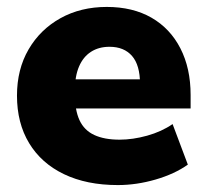

<svg xmlns="http://www.w3.org/2000/svg" viewBox="-20 -523 595 554"><path d="M320 11Q230 11 164.5 -20.5Q99 -52 64 -110Q29 -168 29 -247Q29 -323 62.5 -380.5Q96 -438 154.5 -470.5Q213 -503 288 -503Q363 -503 417 -472Q471 -441 500.5 -383.5Q530 -326 530 -249V-210H178V-294H400L384 -281Q384 -335 361 -361.5Q338 -388 296 -388Q265 -388 242.5 -373.5Q220 -359 208 -331Q196 -303 196 -261V-252Q196 -205 209.5 -176Q223 -147 252 -133.5Q281 -120 325 -120Q363 -120 404.5 -131.5Q446 -143 478 -165L522 -48Q484 -21 429 -5Q374 11 320 11Z"/></svg>

Font: Nunito Sans 12pt Black
Style: Regular
Weight: 900
Designer: Vernon Adams
Foundry: Vernon Adams
Version: Version 3.101;gftools[0.9.27]